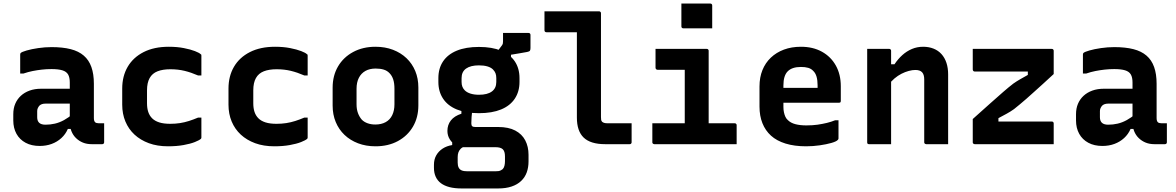

<svg xmlns="http://www.w3.org/2000/svg" viewBox="-20 -814 6640 1084"><path d="M510 -341Q510 -316 510 -292.5Q510 -269 510 -244.5Q510 -220 510 -195.5Q510 -171 510 -148Q510 -140 511.5 -134Q513 -128 517 -124Q520 -121 525.5 -119.5Q531 -118 538 -118Q541 -118 543.5 -118Q546 -118 549 -118H568Q568 -91 568 -64.5Q568 -38 568 -11Q568 -6 565 -3Q562 0 557 0Q552 0 532.5 0Q513 0 498 0Q470 0 448 -9Q426 -18 409 -34.5Q392 -51 383 -74Q374 -97 374 -126Q374 -157 374 -189Q374 -221 374 -252Q374 -269 374 -284.5Q374 -300 374 -316Q374 -332 374 -348Q374 -377 364.5 -393.5Q355 -410 332 -417Q309 -424 271 -424Q243 -424 216.5 -421Q190 -418 164.5 -413Q139 -408 113 -399H94Q94 -426 94 -453Q94 -480 94 -506Q94 -510 95 -512Q96 -514 97 -515Q103 -521 130.5 -529Q158 -537 196 -542.5Q234 -548 271 -548Q334 -548 379 -536.5Q424 -525 453 -500Q482 -475 496 -435.5Q510 -396 510 -341ZM190 -152Q190 -131 201.5 -120.5Q213 -110 237 -110Q264 -110 290 -116Q316 -122 341.5 -136Q367 -150 393 -172V-86H363Q350 -56 326.5 -34.5Q303 -13 272 -1.5Q241 10 204 10Q158 10 124.5 -8Q91 -26 73 -58.5Q55 -91 55 -134V-169Q55 -202 66 -228Q77 -254 97.5 -273Q118 -292 147 -302.5Q176 -313 212 -313Q247 -313 280.5 -313Q314 -313 344.5 -313Q375 -313 402 -313Q411 -313 415.5 -297Q420 -281 421 -261.5Q422 -242 422 -229Q390 -229 360 -229Q330 -229 299.5 -229Q269 -229 237 -229Q225 -229 216.5 -226Q208 -223 202 -217Q197 -211 193.5 -203.5Q190 -196 190 -187Z M933 -550Q980 -550 1018 -542.5Q1056 -535 1080.5 -525.5Q1105 -516 1113 -508Q1116 -507 1116.5 -504.5Q1117 -502 1117 -499Q1117 -472 1117 -444Q1117 -416 1117 -388H1098Q1059 -405 1022 -414Q985 -423 942 -423Q899 -423 869.5 -411.5Q840 -400 825 -373.5Q810 -347 810 -304V-231Q810 -203 817 -182Q824 -161 839 -146Q854 -131 879 -123Q904 -115 941 -115Q970 -115 996 -119Q1022 -123 1047 -131Q1072 -139 1098 -150H1117Q1117 -122 1117 -94Q1117 -66 1117 -38Q1117 -36 1116.5 -34Q1116 -32 1114 -30Q1105 -22 1080 -12Q1055 -2 1016 5Q977 12 929 12Q868 12 820.5 -5.5Q773 -23 739.5 -54Q706 -85 688 -128Q670 -171 670 -223V-314Q670 -384 701 -437Q732 -490 791 -520Q850 -550 933 -550Z M1533 -550Q1580 -550 1618 -542.5Q1656 -535 1680.5 -525.5Q1705 -516 1713 -508Q1716 -507 1716.5 -504.5Q1717 -502 1717 -499Q1717 -472 1717 -444Q1717 -416 1717 -388H1698Q1659 -405 1622 -414Q1585 -423 1542 -423Q1499 -423 1469.5 -411.5Q1440 -400 1425 -373.5Q1410 -347 1410 -304V-231Q1410 -203 1417 -182Q1424 -161 1439 -146Q1454 -131 1479 -123Q1504 -115 1541 -115Q1570 -115 1596 -119Q1622 -123 1647 -131Q1672 -139 1698 -150H1717Q1717 -122 1717 -94Q1717 -66 1717 -38Q1717 -36 1716.5 -34Q1716 -32 1714 -30Q1705 -22 1680 -12Q1655 -2 1616 5Q1577 12 1529 12Q1468 12 1420.5 -5.5Q1373 -23 1339.5 -54Q1306 -85 1288 -128Q1270 -171 1270 -223V-314Q1270 -384 1301 -437Q1332 -490 1391 -520Q1450 -550 1533 -550Z M2100 -550Q2154 -550 2198.5 -533Q2243 -516 2275 -485.5Q2307 -455 2324.5 -413Q2342 -371 2342 -320V-219Q2342 -151 2311.5 -99Q2281 -47 2226.5 -17.5Q2172 12 2100 12Q2046 12 2001.5 -5Q1957 -22 1925 -52.5Q1893 -83 1875.5 -125Q1858 -167 1858 -218V-319Q1858 -387 1888.5 -439Q1919 -491 1974 -520.5Q2029 -550 2100 -550ZM2101 -427Q2067 -427 2043 -413.5Q2019 -400 2006 -374.5Q1993 -349 1993 -313V-225Q1993 -197 2001 -175.5Q2009 -154 2023 -138Q2036 -125 2055.5 -118Q2075 -111 2099 -111Q2133 -111 2157.5 -124.5Q2182 -138 2194.5 -164Q2207 -190 2207 -225V-313Q2207 -344 2200 -365.5Q2193 -387 2179 -401Q2166 -415 2146.5 -421Q2127 -427 2101 -427Z M2780 -513 2814 -558Q2818 -564 2819 -568.5Q2820 -573 2820 -581Q2820 -605 2820 -612.5Q2820 -620 2820 -628Q2853 -628 2892 -628Q2931 -628 2964 -628Q2969 -628 2972 -625Q2975 -622 2975 -617V-543Q2975 -533 2972 -528Q2969 -523 2955.5 -520.5Q2942 -518 2913 -513L2865 -505V-472ZM2684 -549Q2758 -549 2809 -528Q2860 -507 2886.5 -467.5Q2913 -428 2913 -373V-351Q2913 -297 2886.5 -257Q2860 -217 2809 -196Q2758 -175 2684 -175Q2610 -175 2559 -196Q2508 -217 2481.5 -257Q2455 -297 2455 -351V-373Q2455 -428 2481.5 -467.5Q2508 -507 2559 -528Q2610 -549 2684 -549ZM2684 -445Q2637 -445 2611.5 -427Q2586 -409 2586 -373V-351Q2586 -336 2590.5 -324.5Q2595 -313 2604 -304Q2616 -292 2636.5 -285.5Q2657 -279 2684 -279Q2732 -279 2757 -297.5Q2782 -316 2782 -351V-373Q2782 -389 2777.5 -400.5Q2773 -412 2763 -422Q2752 -433 2732 -439Q2712 -445 2684 -445ZM2585 -211 2648 -208Q2644 -174 2642.5 -154Q2641 -134 2641 -118Q2641 -106 2646 -101.5Q2651 -97 2663 -97H2792Q2851 -97 2889 -77Q2927 -57 2945.5 -21.5Q2964 14 2964 60V97Q2964 131 2954 159Q2944 187 2922.5 207.5Q2901 228 2868.5 239Q2836 250 2792 250H2586Q2547 250 2518 242.5Q2489 235 2469.5 220.5Q2450 206 2440 184Q2430 162 2430 134V116Q2430 86 2443 63Q2456 40 2479 25Q2502 10 2533 5V-32L2606 12Q2590 17 2581 26Q2572 35 2568 46.5Q2564 58 2564 73V104Q2564 121 2569.5 132Q2575 143 2586.5 148Q2598 153 2618 153H2777Q2786 153 2794 152Q2802 151 2808 147.5Q2814 144 2818 141Q2825 134 2828 122Q2831 110 2831 96V69Q2831 41 2819 29Q2807 17 2777 17H2596Q2573 17 2552.5 5Q2532 -7 2519 -28Q2506 -49 2506 -75Q2506 -109 2525.5 -134Q2545 -159 2585 -172Z M3054 -750Q3085 -750 3116 -750Q3147 -750 3178 -750Q3209 -750 3239 -750Q3269 -750 3300 -750Q3331 -750 3362 -750Q3366 -750 3368 -748.5Q3370 -747 3371.5 -745Q3373 -743 3373 -739Q3373 -684 3373 -625Q3373 -566 3373 -506Q3373 -446 3373 -386Q3373 -326 3373 -267Q3373 -208 3373 -153Q3373 -144 3374 -137.5Q3375 -131 3380 -126Q3385 -122 3392 -120Q3399 -118 3411 -118Q3430 -118 3450 -118Q3470 -118 3489 -118Q3508 -118 3527 -118H3546Q3546 -91 3546 -64.5Q3546 -38 3546 -11Q3546 -7 3544.5 -5Q3543 -3 3541 -1.5Q3539 0 3535 0Q3514 0 3491 0Q3468 0 3444 0Q3420 0 3397 0Q3355 0 3324.5 -9.5Q3294 -19 3275 -37.5Q3256 -56 3246.5 -84Q3237 -112 3237 -150Q3237 -195 3237 -243.5Q3237 -292 3237 -341.5Q3237 -391 3237 -441Q3237 -491 3237 -539.5Q3237 -588 3237 -632H3220Q3195 -632 3169 -632Q3143 -632 3117 -632Q3091 -632 3065 -632Q3060 -632 3057 -635Q3054 -638 3054 -643Q3054 -670 3054 -696.5Q3054 -723 3054 -750Z M3846 -78V-137Q3846 -156 3846 -175.5Q3846 -195 3846 -214Q3846 -235 3846 -255.5Q3846 -276 3846 -296.5Q3846 -317 3846 -337.5Q3846 -358 3846 -379Q3846 -400 3846 -420H3827Q3804 -420 3782 -420Q3760 -420 3737.5 -420Q3715 -420 3692 -420Q3689 -420 3686.5 -421.5Q3684 -423 3682.5 -425.5Q3681 -428 3681 -431Q3681 -458 3681 -484.5Q3681 -511 3681 -538Q3730 -538 3778.5 -538Q3827 -538 3874.5 -538Q3922 -538 3970 -538Q3974 -538 3976 -536.5Q3978 -535 3979.5 -533Q3981 -531 3981 -527Q3981 -479 3981 -432.5Q3981 -386 3981 -339.5Q3981 -293 3981 -248.5Q3981 -204 3981 -161Q3981 -118 3981 -78ZM3663 -118H4127Q4132 -118 4134 -116.5Q4136 -115 4137.5 -113Q4139 -111 4139 -107Q4139 -89 4139 -71.5Q4139 -54 4139 -36.5Q4139 -19 4139 0H3674Q3671 0 3668.5 -1.5Q3666 -3 3664.5 -5Q3663 -7 3663 -11Q3663 -30 3663 -47.5Q3663 -65 3663 -82.5Q3663 -100 3663 -118ZM3827 -794Q3846 -794 3866.5 -794Q3887 -794 3908.5 -794Q3930 -794 3950.5 -794Q3971 -794 3990 -794Q3995 -794 3998 -791Q4001 -788 4001 -783V-654Q3982 -654 3961.5 -654Q3941 -654 3919.5 -654Q3898 -654 3877.5 -654Q3857 -654 3838 -654Q3833 -654 3830 -657Q3827 -660 3827 -665Z M4502 -550Q4570 -550 4620.5 -522Q4671 -494 4699 -444Q4727 -394 4727 -327V-244Q4727 -241 4726 -238.5Q4725 -236 4722.5 -235Q4720 -234 4717 -234H4487Q4470 -234 4452.5 -234Q4435 -234 4418 -234H4377L4374 -318H4596Q4596 -322 4596 -325Q4596 -328 4596 -332Q4596 -361 4590 -381.5Q4584 -402 4571 -414Q4560 -426 4543 -431Q4526 -436 4502 -436Q4452 -436 4427.5 -411.5Q4403 -387 4403 -332V-210Q4403 -194 4406 -180Q4409 -166 4414 -155Q4419 -144 4428 -136Q4444 -120 4470.5 -113Q4497 -106 4532 -106Q4568 -106 4595.5 -110Q4623 -114 4648 -120Q4673 -126 4695 -135H4714Q4714 -109 4714 -83.5Q4714 -58 4714 -32Q4714 -30 4713 -28Q4712 -26 4710 -24Q4702 -15 4674 -7Q4646 1 4608 6.5Q4570 12 4531 12Q4465 12 4415 -3.5Q4365 -19 4333 -48Q4301 -77 4284.5 -118.5Q4268 -160 4268 -212V-326Q4268 -377 4284.5 -418Q4301 -459 4332 -488.5Q4363 -518 4406 -534Q4449 -550 4502 -550Z M5333 0Q5300 0 5271.5 0Q5243 0 5209 0Q5206 0 5203.5 -1.5Q5201 -3 5199.5 -5Q5198 -7 5198 -11Q5198 -70 5198 -129.5Q5198 -189 5198 -248Q5198 -307 5198 -366Q5198 -393 5186 -406Q5174 -419 5148 -419Q5131 -419 5110.5 -413.5Q5090 -408 5069.5 -397.5Q5049 -387 5030 -371Q5011 -355 4995 -333V-451H5030Q5050 -481 5074.5 -503Q5099 -525 5128.5 -537.5Q5158 -550 5192 -550Q5224 -550 5250.5 -539.5Q5277 -529 5295.5 -508.5Q5314 -488 5323.5 -459Q5333 -430 5333 -394Q5333 -346 5333 -297Q5333 -248 5333 -199Q5333 -150 5333 -100Q5333 -75 5333 -50Q5333 -25 5333 0ZM5011 0Q4989 0 4969.5 0Q4950 0 4929.5 0Q4909 0 4887 0Q4884 0 4882 -0.5Q4880 -1 4878.5 -2.5Q4877 -4 4876.5 -6Q4876 -8 4876 -11Q4876 -65 4876 -118.5Q4876 -172 4876 -225.5Q4876 -279 4876 -332.5Q4876 -386 4876 -440Q4876 -468 4876 -493Q4876 -518 4876 -538Q4901 -538 4921.5 -538Q4942 -538 4961.5 -538Q4981 -538 5000 -538Q5004 -538 5006 -536.5Q5008 -535 5009.5 -533Q5011 -531 5011 -527Q5011 -440 5011 -352Q5011 -264 5011 -176Q5011 -88 5011 0Z M5472 -538H5917Q5922 -538 5924 -536.5Q5926 -535 5927.5 -533Q5929 -531 5929 -527V-396Q5896 -365 5868 -340Q5840 -315 5817 -294Q5794 -273 5774.5 -256Q5755 -239 5737.5 -224.5Q5720 -210 5705 -198Q5684 -183 5663.5 -172Q5643 -161 5617 -147V-128Q5645 -128 5672.5 -128Q5700 -128 5728 -128H5918Q5923 -128 5926 -125Q5929 -122 5929 -117Q5929 -88 5929 -58.5Q5929 -29 5929 0H5483Q5480 0 5477.5 -1.5Q5475 -3 5473.5 -5Q5472 -7 5472 -11V-142Q5530 -194 5571.5 -231Q5613 -268 5644 -295Q5675 -322 5701 -342Q5721 -356 5739.5 -366.5Q5758 -377 5783 -391V-410Q5757 -410 5729.5 -410Q5702 -410 5675 -410H5483Q5480 -410 5477.5 -411.5Q5475 -413 5473.5 -415.5Q5472 -418 5472 -421Q5472 -450 5472 -479.5Q5472 -509 5472 -538Z M6510 -341Q6510 -316 6510 -292.5Q6510 -269 6510 -244.5Q6510 -220 6510 -195.5Q6510 -171 6510 -148Q6510 -140 6511.5 -134Q6513 -128 6517 -124Q6520 -121 6525.5 -119.5Q6531 -118 6538 -118Q6541 -118 6543.5 -118Q6546 -118 6549 -118H6568Q6568 -91 6568 -64.5Q6568 -38 6568 -11Q6568 -6 6565 -3Q6562 0 6557 0Q6552 0 6532.5 0Q6513 0 6498 0Q6470 0 6448 -9Q6426 -18 6409 -34.5Q6392 -51 6383 -74Q6374 -97 6374 -126Q6374 -157 6374 -189Q6374 -221 6374 -252Q6374 -269 6374 -284.5Q6374 -300 6374 -316Q6374 -332 6374 -348Q6374 -377 6364.5 -393.5Q6355 -410 6332 -417Q6309 -424 6271 -424Q6243 -424 6216.5 -421Q6190 -418 6164.5 -413Q6139 -408 6113 -399H6094Q6094 -426 6094 -453Q6094 -480 6094 -506Q6094 -510 6095 -512Q6096 -514 6097 -515Q6103 -521 6130.5 -529Q6158 -537 6196 -542.5Q6234 -548 6271 -548Q6334 -548 6379 -536.5Q6424 -525 6453 -500Q6482 -475 6496 -435.5Q6510 -396 6510 -341ZM6190 -152Q6190 -131 6201.5 -120.5Q6213 -110 6237 -110Q6264 -110 6290 -116Q6316 -122 6341.5 -136Q6367 -150 6393 -172V-86H6363Q6350 -56 6326.5 -34.5Q6303 -13 6272 -1.5Q6241 10 6204 10Q6158 10 6124.5 -8Q6091 -26 6073 -58.5Q6055 -91 6055 -134V-169Q6055 -202 6066 -228Q6077 -254 6097.5 -273Q6118 -292 6147 -302.5Q6176 -313 6212 -313Q6247 -313 6280.5 -313Q6314 -313 6344.5 -313Q6375 -313 6402 -313Q6411 -313 6415.5 -297Q6420 -281 6421 -261.5Q6422 -242 6422 -229Q6390 -229 6360 -229Q6330 -229 6299.5 -229Q6269 -229 6237 -229Q6225 -229 6216.5 -226Q6208 -223 6202 -217Q6197 -211 6193.5 -203.5Q6190 -196 6190 -187Z"/></svg>

Font: RecMonoLinear Nerd Font Mono
Style: Bold
Weight: 700
Monospace: yes
Version: Version 1.085; ttfautohint (v1.8.4.7-5d5b);Nerd Fonts 3.2.1